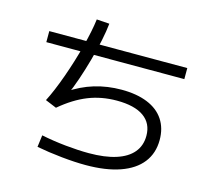

<svg xmlns="http://www.w3.org/2000/svg" viewBox="-110 -901 1158 1050"><g transform="rotate(15 469.0 -375.5)"><path d="M179.7 -10.7 188.5 -78.1Q254.9 -64.5 327.1 -57.1Q399.4 -49.8 459 -49.8Q549.8 -49.8 612.3 -69.8Q674.8 -89.8 707 -128.4Q739.3 -167 739.3 -222.7Q739.3 -293 687 -330.1Q634.8 -367.2 534.2 -367.2Q447.3 -367.2 372.6 -337.4Q297.9 -307.6 221.7 -243.2L158.2 -269.5Q189.5 -330.1 222.7 -422.9Q255.9 -515.6 280.3 -609.4Q304.7 -703.1 312.5 -767.6L384.8 -762.7Q376 -676.8 340.3 -548.3Q304.7 -419.9 265.6 -331.1L251 -341.8Q318.4 -387.7 391.1 -409.7Q463.9 -431.6 543.9 -431.6Q629.9 -431.6 690.9 -406.7Q752 -381.8 783.7 -334Q815.4 -286.1 815.4 -219.7Q815.4 -144.5 773.9 -91.3Q732.4 -38.1 652.8 -10.3Q573.2 17.6 459 17.6Q398.4 17.6 322.3 9.8Q246.1 2 179.7 -10.7ZM78.1 -638.7H859.4V-576.2H78.1Z"/></g></svg>

Font: Pretendard JP Variable
Style: Regular
Weight: 400
Designer: Base glyphs from Inter by Rasmus Andersson; Hangul glyphs from Noto Sans CJK(Source Han Sans) by Jang Soo-young and Kang
Foundry: Kil Hyung-jin
Version: Version 1.307;Glyphs 3.2 (3192)